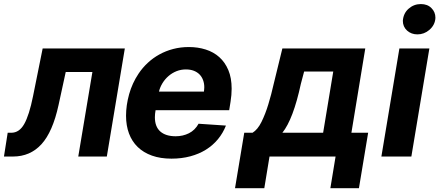

<svg xmlns="http://www.w3.org/2000/svg" viewBox="-37 -790 2218 969"><path d="M502.1 0H358L429.3 -426.5H294.7L258.5 -259.9Q229 -124.3 172.2 -62.1Q115.4 0 28.4 0H-17L1.8 -120H19.9Q60.4 -120 85.2 -164.1Q110.4 -208.5 129.6 -304L178.3 -545.5H593Z M828.5 10.7Q772.7 10.7 729.9 -4.6Q687.1 -19.9 658 -48.1Q628.9 -76.3 614 -116.3Q599.1 -156.2 599.1 -206Q599.1 -258.2 614.7 -314.6Q630.3 -370.4 662.3 -418.3Q682.5 -448.5 709.2 -473.2Q735.8 -497.9 767.8 -515.4Q799.7 -533 837 -542.8Q874.3 -552.6 916.2 -552.6Q961.6 -552.6 1001.1 -540.1Q1040.5 -527.7 1069.6 -501.8Q1098.7 -475.9 1115.4 -436.3Q1132.1 -396.7 1132.1 -342.3Q1132.1 -326.7 1130.7 -310.2Q1129.3 -293.7 1126.4 -275.6L1119.7 -234H748.2Q746.4 -224.8 745.6 -215.7Q744.7 -206.7 744.7 -198.2Q744.7 -150.6 772 -126.4Q799.4 -102.3 849.8 -102.3Q886 -102.3 916.5 -117.5Q947.1 -132.8 965.2 -165.5L1103.3 -156.2Q1088.4 -118.3 1062.9 -87.4Q1037.3 -56.5 1002.3 -34.6Q967.3 -12.8 923.5 -1.1Q879.6 10.7 828.5 10.7ZM992.2 -327.8Q992.9 -333.5 993.4 -339Q994 -344.5 994 -349.8Q994 -369 987.9 -385.5Q981.9 -402 970.2 -414.1Q958.5 -426.1 941.1 -432.9Q923.7 -439.6 900.9 -439.6Q876.4 -439.6 854 -430.8Q831.7 -421.9 813.7 -406.4Q795.8 -391 783.2 -370.6Q770.6 -350.1 765.3 -327.8Z M1774.5 159.8H1630.3L1656.6 0H1323.2L1296.9 159.8H1149.1L1195.7 -120H1237.6Q1263.5 -136 1282.7 -174.7Q1302.2 -214.1 1317.3 -263.7Q1332.4 -313.2 1344.5 -367.2L1388.1 -545.5H1806.5L1736.5 -120H1821ZM1593.8 -120 1644.9 -429H1497.9L1481.5 -367.2Q1442.8 -187.9 1388.1 -120Z M2069.6 -616.5Q2038.7 -616.5 2017.4 -635.7Q1996.1 -655.2 1996.1 -685Q1998.9 -723 2025.2 -746.1Q2051.8 -769.5 2087 -769.5Q2120.4 -769.5 2140.3 -749.3Q2160.5 -729.4 2160.5 -700.3Q2159.1 -664.1 2129.6 -638.8Q2103.3 -616.5 2069.6 -616.5ZM2039.1 0H1887.8L1978.7 -545.5H2130Z"/></svg>

Font: Linik Sans
Style: Bold Italic
Weight: 700
Italic angle: 9°
Designer: Fonts by Rasmus Andersson / Changes by Cristiano Sobral with parts from Marc Monis
Foundry: rsms
Version: Version 3.020; ttfautohint (v1.6)